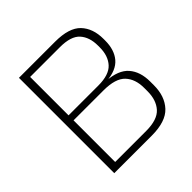

<svg xmlns="http://www.w3.org/2000/svg" viewBox="-171 -775 910 910"><g transform="rotate(-45 284.0 -319.5)"><path d="M338 0H112V-34.5H335.5Q410.5 -34.5 441.8 -69.2Q473 -104 473 -163V-185.5Q473 -245 440.8 -279.2Q408.5 -313.5 328 -313.5H114V-347H327.5Q399 -347 429.5 -380.2Q460 -413.5 460 -470.5V-482Q460 -538.5 430.5 -571.5Q401 -604.5 327 -604.5H111.5V-639H329.5Q422.5 -639 461.8 -597.8Q501 -556.5 501 -486V-475Q501 -413 469.8 -376Q438.5 -339 370 -334L368 -336.5Q446 -331.5 480.2 -292.2Q514.5 -253 514.5 -186V-161.5Q514.5 -88 473.5 -44Q432.5 0 338 0ZM127.5 0H87V-639H127.5Z"/></g></svg>

Font: Anek Malayalam ExtraLight
Style: Regular
Weight: 250
Version: Version 1.003